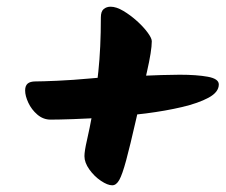

<svg xmlns="http://www.w3.org/2000/svg" viewBox="-20 -624 673 573"><path d="M131 -267Q109 -267 91.5 -282Q74 -297 64.5 -317.5Q55 -338 55 -354Q55 -368 62.5 -374.5Q70 -381 86 -381Q105 -381 151 -383Q197 -385 251 -390Q268 -392 304 -393.5Q340 -395 382.5 -397Q425 -399 461.5 -400Q498 -401 516 -401Q567 -401 600 -395Q633 -389 633 -372Q633 -349 602.5 -332.5Q572 -316 523 -304.5Q474 -293 415.5 -285.5Q357 -278 300.5 -274Q244 -270 198.5 -268.5Q153 -267 131 -267ZM386 -267Q368 -188 356.5 -145.5Q345 -103 336 -87Q327 -71 315 -71Q301 -71 281 -84.5Q261 -98 246.5 -118.5Q232 -139 232 -158Q232 -173 239.5 -205.5Q247 -238 256.5 -289Q266 -340 273.5 -410.5Q281 -481 281 -572Q281 -590 289.5 -597Q298 -604 310 -604Q327 -604 348 -591.5Q369 -579 388.5 -561.5Q408 -544 420.5 -527Q433 -510 433 -501Q433 -473 418.5 -409.5Q404 -346 386 -267Z"/></svg>

Font: Kalam Variable Light
Style: Regular
Weight: 300
Designer: Lipi Raval, Jonny Pinhorn
Foundry: Indian Type Foundry
Version: Version 3.000